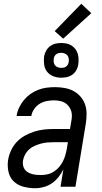

<svg xmlns="http://www.w3.org/2000/svg" viewBox="-20 -990 540 1018"><path d="M167 8Q135 8 104.5 0Q74 -8 53 -28Q32 -48 25 -79Q18 -110 23 -142Q27 -167 38.5 -192Q50 -217 68.5 -237Q87 -257 111.5 -270.5Q136 -284 161 -292Q186 -300 211.5 -303Q237 -306 263 -306H351L358 -347Q359 -353 360 -360Q361 -367 361 -373Q362 -392 354.5 -409Q347 -426 334 -437.5Q321 -449 303 -453.5Q285 -458 266 -458Q247 -458 227 -454Q207 -450 190 -439.5Q173 -429 161 -411.5Q149 -394 146 -375H68Q71 -397 81 -418.5Q91 -440 106 -458.5Q121 -477 140.5 -491Q160 -505 182 -513.5Q204 -522 226.5 -525Q249 -528 271 -528Q297 -528 322.5 -523.5Q348 -519 369.5 -507.5Q391 -496 407 -477.5Q423 -459 431 -436Q439 -413 439 -387Q439 -361 435 -335L380 0H301L316 -92Q305 -70 290 -51Q275 -32 255.5 -18.5Q236 -5 212.5 1.5Q189 8 167 8ZM199 -62Q215 -62 232.5 -66Q250 -70 265.5 -80Q281 -90 293 -104Q305 -118 313 -133.5Q321 -149 326 -166Q331 -183 334 -200L340 -236H263Q247 -236 230 -234.5Q213 -233 197 -228.5Q181 -224 164.5 -217Q148 -210 135 -198.5Q122 -187 113.5 -171.5Q105 -156 102 -139Q100 -127 102 -114.5Q104 -102 110.5 -92.5Q117 -83 127 -77Q137 -71 149 -67.5Q161 -64 173.5 -63Q186 -62 199 -62ZM304 -578Q282 -578 262 -586Q242 -594 229.5 -610Q217 -626 214 -648Q211 -670 214 -692Q217 -707 225 -721.5Q233 -736 246 -745.5Q259 -755 274 -758.5Q289 -762 305 -762Q319 -762 333.5 -759Q348 -756 359.5 -748.5Q371 -741 379.5 -730Q388 -719 392 -705.5Q396 -692 396.5 -677Q397 -662 395 -648Q393 -633 385 -618.5Q377 -604 364 -594.5Q351 -585 335.5 -581.5Q320 -578 304 -578ZM305 -630Q311 -630 318 -631.5Q325 -633 330.5 -637Q336 -641 339.5 -647.5Q343 -654 344 -660Q346 -670 344.5 -679.5Q343 -689 337.5 -696Q332 -703 323 -706.5Q314 -710 304 -710Q298 -710 291.5 -708.5Q285 -707 279 -703Q273 -699 269.5 -692.5Q266 -686 265 -680Q264 -670 265 -660.5Q266 -651 271.5 -644Q277 -637 286 -633.5Q295 -630 305 -630ZM315 -785 270 -825 411 -970 464 -920Z"/></svg>

Font: Iosevka Term Curly Oblique
Style: Regular
Weight: 400
Italic angle: -9°
Designer: Belleve Invis
Foundry: Belleve Invis
Version: Version 32.3.0